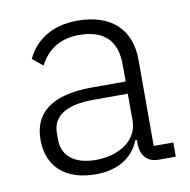

<svg xmlns="http://www.w3.org/2000/svg" viewBox="-66 -589 658 666"><g transform="rotate(-10 263.5 -256.0)"><path d="M503 0V-50H434V-353C434 -461 367 -524 248 -524C155 -524 98 -480 70 -421L106 -391C134 -444 178 -474 246 -474C333 -474 377 -431 377 -347V-287H259C111 -287 51 -230 51 -139C51 -44 113 12 220 12C300 12 352 -24 375 -81H380V-63C383 -25 401 0 445 0ZM228 -37C158 -37 111 -69 111 -128V-152C111 -209 155 -244 257 -244H377V-149C377 -80 311 -37 228 -37Z"/></g></svg>

Font: IBM Plex Thai Looped Light
Style: Regular
Weight: 300
Designer: Mike Abbink, Paul van der Laan, Pieter van Rosmalen, Ben Mitchell, Mark Frömberg
Foundry: Bold Monday
Version: Version 1.0